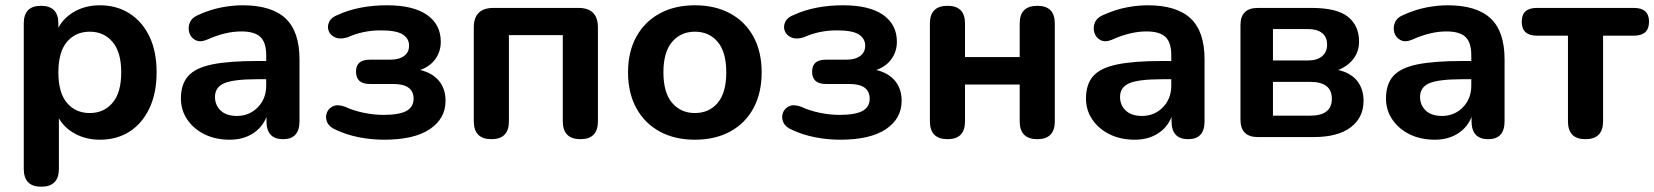

<svg xmlns="http://www.w3.org/2000/svg" viewBox="-20 -519 6264 727"><path d="M320 -91Q373 -91 406 -129.5Q439 -168 439 -245Q439 -322 406 -360.5Q373 -399 320 -399Q266 -399 233.5 -360.5Q201 -322 201 -245Q201 -168 233.5 -129.5Q266 -91 320 -91ZM136 188Q70 188 70 120V-430Q70 -497 135 -497Q201 -497 201 -430V-414Q222 -453 263.5 -476Q305 -499 358 -499Q422 -499 470.5 -468Q519 -437 546 -380.5Q573 -324 573 -245Q573 -167 546 -109.5Q519 -52 471 -21Q423 10 358 10Q307 10 265.5 -12Q224 -34 203 -71V120Q203 188 136 188Z M850 10Q796 10 754.5 -10.5Q713 -31 689 -66.5Q665 -102 665 -146Q665 -200 692.5 -231Q720 -262 783 -275Q846 -288 952 -288H988V-310Q988 -358 966 -379Q944 -400 894 -400Q864 -400 832 -392.5Q800 -385 762 -368Q737 -358 719.5 -367.5Q702 -377 696.5 -396Q691 -415 699 -434Q707 -453 732 -463Q777 -483 819 -491Q861 -499 898 -499Q1008 -499 1061 -449.5Q1114 -400 1114 -294V-60Q1114 8 1052 8Q989 8 989 -60V-76Q973 -36 936.5 -13Q900 10 850 10ZM988 -219H953Q865 -219 829.5 -204Q794 -189 794 -152Q794 -121 815.5 -100.5Q837 -80 877 -80Q924 -80 956 -112.5Q988 -145 988 -195Z M1435 10Q1385 10 1338 0.5Q1291 -9 1253 -27Q1228 -37 1219.5 -55Q1211 -73 1217 -90.5Q1223 -108 1240.5 -116.5Q1258 -125 1286 -115Q1318 -100 1357 -92Q1396 -84 1431 -84Q1492 -84 1519 -99Q1546 -114 1546 -145Q1546 -201 1469 -201H1380Q1328 -201 1328 -248Q1328 -293 1380 -293H1457Q1491 -293 1510 -307Q1529 -321 1529 -346Q1529 -373 1505 -388.5Q1481 -404 1422 -404Q1354 -404 1297 -378Q1269 -369 1250 -377Q1231 -385 1224.5 -402Q1218 -419 1226.5 -436.5Q1235 -454 1260 -463Q1299 -481 1346 -490Q1393 -499 1445 -499Q1545 -499 1597 -462.5Q1649 -426 1649 -361Q1649 -324 1628.5 -295.5Q1608 -267 1571 -254Q1617 -243 1642 -213Q1667 -183 1667 -137Q1667 -70 1607.5 -30Q1548 10 1435 10Z M1841 8Q1774 8 1774 -60V-415Q1774 -489 1849 -489H2170Q2244 -489 2244 -415V-60Q2244 8 2178 8Q2111 8 2111 -60V-386H1907V-60Q1907 8 1841 8Z M2611 10Q2535 10 2478 -21Q2421 -52 2389.5 -109.5Q2358 -167 2358 -245Q2358 -323 2389.5 -380Q2421 -437 2478 -468Q2535 -499 2611 -499Q2688 -499 2745 -468Q2802 -437 2833 -380Q2864 -323 2864 -245Q2864 -167 2833 -109.5Q2802 -52 2745 -21Q2688 10 2611 10ZM2611 -91Q2665 -91 2697.5 -129.5Q2730 -168 2730 -245Q2730 -322 2697.5 -360.5Q2665 -399 2611 -399Q2558 -399 2525 -360.5Q2492 -322 2492 -245Q2492 -168 2525 -129.5Q2558 -91 2611 -91Z M3162 10Q3112 10 3065 0.5Q3018 -9 2980 -27Q2955 -37 2946.5 -55Q2938 -73 2944 -90.5Q2950 -108 2967.5 -116.5Q2985 -125 3013 -115Q3045 -100 3084 -92Q3123 -84 3158 -84Q3219 -84 3246 -99Q3273 -114 3273 -145Q3273 -201 3196 -201H3107Q3055 -201 3055 -248Q3055 -293 3107 -293H3184Q3218 -293 3237 -307Q3256 -321 3256 -346Q3256 -373 3232 -388.5Q3208 -404 3149 -404Q3081 -404 3024 -378Q2996 -369 2977 -377Q2958 -385 2951.5 -402Q2945 -419 2953.5 -436.5Q2962 -454 2987 -463Q3026 -481 3073 -490Q3120 -499 3172 -499Q3272 -499 3324 -462.5Q3376 -426 3376 -361Q3376 -324 3355.5 -295.5Q3335 -267 3298 -254Q3344 -243 3369 -213Q3394 -183 3394 -137Q3394 -70 3334.5 -30Q3275 10 3162 10Z M3568 8Q3501 8 3501 -60V-430Q3501 -497 3568 -497Q3634 -497 3634 -430V-303H3841V-430Q3841 -497 3908 -497Q3974 -497 3974 -430V-60Q3974 8 3908 8Q3841 8 3841 -60V-199H3634V-60Q3634 8 3568 8Z M4277 10Q4223 10 4181.5 -10.5Q4140 -31 4116 -66.5Q4092 -102 4092 -146Q4092 -200 4119.5 -231Q4147 -262 4210 -275Q4273 -288 4379 -288H4415V-310Q4415 -358 4393 -379Q4371 -400 4321 -400Q4291 -400 4259 -392.5Q4227 -385 4189 -368Q4164 -358 4146.5 -367.5Q4129 -377 4123.5 -396Q4118 -415 4126 -434Q4134 -453 4159 -463Q4204 -483 4246 -491Q4288 -499 4325 -499Q4435 -499 4488 -449.5Q4541 -400 4541 -294V-60Q4541 8 4479 8Q4416 8 4416 -60V-76Q4400 -36 4363.5 -13Q4327 10 4277 10ZM4415 -219H4380Q4292 -219 4256.5 -204Q4221 -189 4221 -152Q4221 -121 4242.5 -100.5Q4264 -80 4304 -80Q4351 -80 4383 -112.5Q4415 -145 4415 -195Z M4800 -81H4941Q5023 -81 5023 -145Q5023 -209 4941 -209H4800ZM4800 -290H4932Q4967 -290 4986 -306Q5005 -322 5005 -350Q5005 -379 4986 -394Q4967 -409 4932 -409H4800ZM4743 0Q4677 0 4677 -66V-424Q4677 -489 4743 -489H4946Q5042 -489 5084 -455.5Q5126 -422 5126 -361Q5126 -324 5104.5 -296Q5083 -268 5047 -254Q5095 -243 5119 -212.5Q5143 -182 5143 -137Q5143 -74 5094.5 -37Q5046 0 4954 0Z M5413 10Q5359 10 5317.5 -10.5Q5276 -31 5252 -66.5Q5228 -102 5228 -146Q5228 -200 5255.5 -231Q5283 -262 5346 -275Q5409 -288 5515 -288H5551V-310Q5551 -358 5529 -379Q5507 -400 5457 -400Q5427 -400 5395 -392.5Q5363 -385 5325 -368Q5300 -358 5282.5 -367.5Q5265 -377 5259.5 -396Q5254 -415 5262 -434Q5270 -453 5295 -463Q5340 -483 5382 -491Q5424 -499 5461 -499Q5571 -499 5624 -449.5Q5677 -400 5677 -294V-60Q5677 8 5615 8Q5552 8 5552 -60V-76Q5536 -36 5499.5 -13Q5463 10 5413 10ZM5551 -219H5516Q5428 -219 5392.5 -204Q5357 -189 5357 -152Q5357 -121 5378.5 -100.5Q5400 -80 5440 -80Q5487 -80 5519 -112.5Q5551 -145 5551 -195Z M5983 8Q5917 8 5917 -60V-384H5799Q5742 -384 5742 -437Q5742 -489 5799 -489H6167Q6224 -489 6224 -437Q6224 -384 6167 -384H6050V-60Q6050 8 5983 8Z"/></svg>

Font: Chiron GoRound TC SB
Style: Regular
Weight: 500
Designer: Ryoko NISHIZUKA 西塚涼子 (kana, bopomofo & ideographs); Paul D. Hunt (Latin, Greek & Cyrillic); Sandoll Communications 산돌커뮤니
Foundry: Adobe
Version: Version 1.000;hotconv 1.1.1;makeotfexe 2.6.0